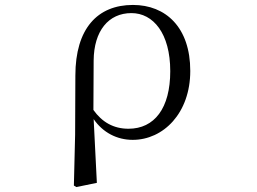

<svg xmlns="http://www.w3.org/2000/svg" viewBox="-20 -551 1040 777"><path d="M279 200 289 206 372 189 359 -69C396 -15 453 15 517 15C641 15 750 -93 750 -264C750 -440 651 -531 518 -531C375 -531 285 -436 285 -245L284 -6ZM358 -106 359 -306C360 -426 419 -498 512 -498C600 -498 669 -416 669 -263C669 -113 605 -30 500 -30C439 -30 393 -57 358 -106Z"/></svg>

Font: Harano Aji Mincho TW
Style: Regular
Weight: 400
Foundry: Masamichi Hosoda
Version: HaranoAjiMinchoTW-Regular version 20230610;ttx 4.39.4